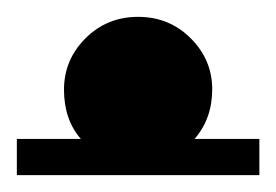

<svg xmlns="http://www.w3.org/2000/svg" viewBox="-20 -208 328 228"><path d="M0 0V-43H76Q56 -66 56 -101.5Q56 -137 81.5 -162.5Q107 -188 144 -188Q181 -188 206.5 -162.5Q232 -137 232 -102Q232 -67 211 -43H288V0Z"/></svg>

Font: Montserrat Subrayada
Style: Bold
Weight: 700
Version: Version 2.001